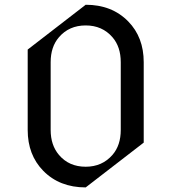

<svg xmlns="http://www.w3.org/2000/svg" viewBox="-20 -777 728 816"><path d="M344.2 -68.4Q414.1 -68.4 458 -118.7Q493.2 -159.2 493.2 -224.6V-512.7Q493.2 -578.1 458 -618.7Q414.6 -668.9 344.2 -668.9Q273.4 -668.9 230.5 -618.7Q195.3 -578.1 195.3 -512.7V-224.6Q195.3 -160.2 230.5 -118.7Q272.9 -68.4 344.2 -68.4ZM344.2 19.5Q232.9 19.5 163.6 -51.3Q97.7 -118.7 97.7 -224.6V-566.4L344.2 -756.8Q455.6 -756.8 524.9 -686Q590.8 -618.7 590.8 -512.7V-170.9Z"/></svg>

Font: Nova Cut
Style: Book
Weight: 400
Version: Version 2.000